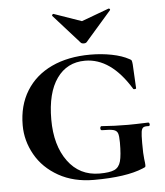

<svg xmlns="http://www.w3.org/2000/svg" viewBox="-50 -698 650 755"><g transform="rotate(-5 275.5 -321.0)"><path d="M30 -226Q30 -304 65.5 -361.5Q101 -419 166 -449.5Q231 -480 319 -480Q363 -480 403.5 -472Q444 -464 471 -449Q478 -446 479.5 -442Q481 -438 482 -427L487 -333Q487 -330 481.5 -329.5Q476 -329 475 -332Q398 -458 296 -458Q225 -458 184.5 -401Q144 -344 144 -239Q144 -137 190 -74Q236 -11 315 -11Q355 -11 373.5 -19.5Q392 -28 398.5 -51.5Q405 -75 405 -126Q405 -152 401 -162.5Q397 -173 384 -176.5Q371 -180 339 -180Q333 -180 333 -188Q333 -191 334.5 -193.5Q336 -196 338 -196Q390 -192 443 -192Q467 -192 523 -194Q525 -194 526.5 -191.5Q528 -189 528 -187Q528 -180 523 -180Q508 -181 502 -177Q496 -173 494 -160.5Q492 -148 492 -116Q492 -71 494.5 -53Q497 -35 497 -28Q497 -22 495 -20.5Q493 -19 485 -16Q418 12 291 12Q211 12 151.5 -21.5Q92 -55 61 -110Q30 -165 30 -226ZM183 -647Q183 -649 185.5 -651Q188 -653 189 -652L298 -614L406 -654H407Q410 -654 411.5 -651.5Q413 -649 411 -647L309 -530Q305 -526 298 -526Q290 -526 286 -530L183 -645Z"/></g></svg>

Font: Cormorant Unicase
Style: Bold
Weight: 700
Designer: Christian Thalmann (Catharsis Fonts)
Foundry: Catharsis Fonts
Version: Version 4.000